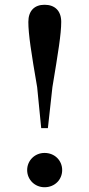

<svg xmlns="http://www.w3.org/2000/svg" viewBox="-20 -772 375 806"><path d="M167 14C210 14 241 -18 241 -58C241 -98 210 -130 167 -130C126 -130 94 -98 94 -58C94 -18 126 14 167 14ZM167 -752C125 -752 99 -727 99 -680C99 -629 111 -551 136 -406L153 -234H181L200 -406C224 -551 237 -629 237 -680C237 -727 210 -752 167 -752Z"/></svg>

Font: Noto Serif CJK HK SemiBold
Style: Regular
Weight: 600
Designer: Ryoko NISHIZUKA 西塚涼子 (kana & ideographs); Frank Grießhammer (Latin, Greek & Cyrillic); Wenlong ZHANG 张文龙 (bopomofo); San
Foundry: Adobe
Version: Version 2.001;hotconv 1.1.0;makeotfexe 2.6.0